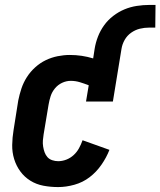

<svg xmlns="http://www.w3.org/2000/svg" viewBox="-20 -751 651 779"><path d="M216 8Q185 8 156 2.5Q127 -3 103 -18Q79 -33 62.5 -55.5Q46 -78 37.5 -105.5Q29 -133 29.5 -163Q30 -193 35 -223L54 -343Q59 -368 67 -392Q75 -416 89 -438Q103 -460 123 -478Q143 -496 166 -507Q189 -518 214 -523Q239 -528 263 -528Q288 -528 311.5 -524.5Q335 -521 358 -514L364 -553Q368 -578 377.5 -602.5Q387 -627 402.5 -648.5Q418 -670 439.5 -686.5Q461 -703 485 -713Q509 -723 535 -727Q561 -731 586 -731H611L610 -639H585Q566 -639 547.5 -634.5Q529 -630 512.5 -618.5Q496 -607 486 -589.5Q476 -572 473 -553L438 -339H329L340 -405Q322 -412 304 -417.5Q286 -423 267 -423Q249 -423 232 -415Q215 -407 203 -392.5Q191 -378 185.5 -361Q180 -344 177 -326L157 -206Q155 -194 154 -181.5Q153 -169 155 -156.5Q157 -144 161 -133Q165 -122 172.5 -113.5Q180 -105 192 -101Q204 -97 216 -97Q233 -97 249.5 -103.5Q266 -110 279 -122Q292 -134 300.5 -149.5Q309 -165 315 -182L424 -143Q412 -112 391.5 -82.5Q371 -53 343.5 -32Q316 -11 282 -1.5Q248 8 216 8Z"/></svg>

Font: Iosevka Curly Slab Extrabold
Style: Italic
Weight: 800
Italic angle: -9°
Monospace: yes
Designer: Belleve Invis
Foundry: Belleve Invis
Version: Version 22.1.2; ttfautohint (v1.8.4)